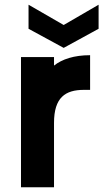

<svg xmlns="http://www.w3.org/2000/svg" viewBox="-20 -794 438 814"><path d="M69 -552V0H209V-273C209 -381 257 -413 336 -413H362V-560C294 -560 243 -543 209 -516V-552ZM101 -672 250 -591 398 -672V-774L250 -688L101 -774Z"/></svg>

Font: Malmofest SemiBold
Style: Regular
Weight: 600
Designer: Jonny Pinhorn (Poppins), Kolossal
Version: Version 1.004;Glyphs 3.1.2 (3151)